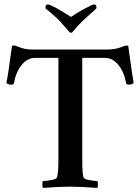

<svg xmlns="http://www.w3.org/2000/svg" viewBox="-20 -874 654 897"><path d="M202.1 -853.5Q220.7 -853.5 311.5 -794.9Q335 -811.5 373.5 -832.5Q412.1 -853.5 420.9 -853.5Q430.7 -853.5 430.7 -835Q430.7 -834 408.7 -814.9Q386.7 -795.9 365.2 -775.4Q336.9 -748 323.2 -729.5Q316.4 -720.7 312.5 -720.7Q306.6 -720.7 299.8 -729.5Q264.6 -770.5 260.7 -774.4Q244.1 -791 228 -805.2Q211.9 -819.3 202.6 -826.7Q193.4 -834 192.4 -835Q192.4 -853.5 202.1 -853.5ZM483.4 -642.6Q502.9 -642.6 519 -646Q535.2 -649.4 547.4 -654.3Q559.6 -659.2 563.5 -660.2Q573.2 -662.1 579.1 -660.2Q599.6 -508.8 604.5 -486.3Q596.7 -478.5 581.1 -478.5Q572.3 -478.5 569.3 -484.4Q560.5 -536.1 533.7 -569.8Q506.8 -603.5 470.7 -603.5H364.3V-127Q364.3 -62.5 370.1 -44.9Q373 -37.1 396.5 -32.7Q419.9 -28.3 434.6 -28.3Q437.5 -23.4 437.5 -11.7Q437.5 0 434.6 3.9Q356.4 -2 307.6 -2Q258.8 -2 180.7 3.9Q177.7 -1 177.7 -12.7Q177.7 -24.4 180.7 -28.3Q195.3 -28.3 219.2 -32.7Q243.2 -37.1 246.1 -44.9Q252.9 -65.4 252.9 -127V-603.5H143.6Q107.4 -603.5 80.6 -569.8Q53.7 -536.1 44.9 -484.4Q42 -478.5 34.2 -478.5Q17.6 -478.5 9.8 -486.3Q17.6 -519.5 36.1 -660.2Q43 -663.1 52.7 -660.2Q56.6 -659.2 68.4 -654.3Q80.1 -649.4 95.7 -646Q111.3 -642.6 130.9 -642.6Z"/></svg>

Font: Crimson
Style: Semibold
Weight: 600
Version: Version 0.8